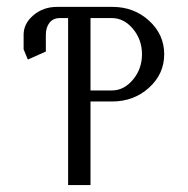

<svg xmlns="http://www.w3.org/2000/svg" viewBox="-20 -532 540 552"><path d="M47.9 -390.1V-432.1Q47.9 -464.4 76.2 -488.3Q104.5 -512.2 144 -512.2H303.2Q365.2 -512.2 408.7 -472.4Q452.1 -432.6 452.1 -376Q452.1 -319.3 408.4 -279.8Q364.7 -240.2 301.8 -240.2H240.2V0H175.8V-480H151.9Q132.8 -480 122.3 -466.6Q111.8 -453.1 111.8 -432.1V-383.8L60.1 -360.8ZM240.2 -272H301.8Q336.4 -272 362.3 -303Q388.2 -334 388.2 -376Q388.2 -418 362.3 -449Q336.4 -480 301.8 -480H240.2Z"/></svg>

Font: Gawaa
Style: Regular
Weight: 400
Designer: T. Christopher White
Version: Version 1.0